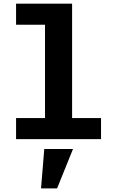

<svg xmlns="http://www.w3.org/2000/svg" viewBox="-20 -760 640 1049"><path d="M67.8 0H532V-115.1H373.9V-740.1H67.8V-625H225.9V-115.1H67.8ZM204.2 269.2H291.9L378.9 54H221.9Z"/></svg>

Font: Margiela Mono Bold
Style: Regular
Weight: 700
Designer: Mike Abbink, Paul van der Laan, Pieter van Rosmalen
Foundry: Bold Monday
Version: Version 2.003 2021